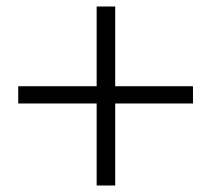

<svg xmlns="http://www.w3.org/2000/svg" viewBox="-20 -658 649 590"><path d="M277 -88V-638H334V-88ZM573 -340H36V-393H573Z"/></svg>

Font: Noto Serif TC ExtraBold
Style: Regular
Weight: 800
Designer: Ryoko NISHIZUKA 西塚涼子 (kana & ideographs); Frank Grießhammer (Latin, Greek & Cyrillic); Wenlong ZHANG 张文龙 (bopomofo); San
Foundry: Adobe
Version: Version 2.002-H1;hotconv 1.1.0;makeotfexe 2.6.0